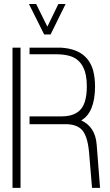

<svg xmlns="http://www.w3.org/2000/svg" viewBox="-20 -916 537 936"><path d="M121.1 -896.5H156.2L210.9 -786.1L264.6 -896.5H299.8L226.6 -748H195.3ZM41 0V-683.6H80.1V0ZM124 -310.5V-348.6H280.3Q371.1 -348.6 393.6 -419.9Q403.3 -451.2 403.3 -496.1Q403.3 -612.3 328.1 -640.6Q297.9 -651.4 254.9 -651.4H124V-683.6H276.4Q403.3 -676.8 433.6 -574.2Q443.4 -538.1 443.4 -493.2Q442.4 -367.2 376 -329.1Q444.3 -297.9 451.2 -211.9L467.8 0H428.7L414.1 -173.8Q406.2 -261.7 373 -289.1Q344.7 -312.5 291 -310.5Z"/></svg>

Font: Post No Bills Colombo
Style: Light
Weight: 400
Designer: Kosala Senevirathne, Siva Puranthara, Lasantha Premarathna, Tharique Azeez
Foundry: Mooniak
Version: Version 1.220 ; ttfautohint (v1.5)